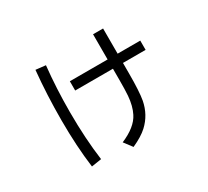

<svg xmlns="http://www.w3.org/2000/svg" viewBox="-142 -893 1283 1183"><g transform="rotate(-30 499.5 -302.0)"><path d="M630.4 -665H701.7V-485.8H862.8V-419.9H701.7V-343.8Q701.7 -217.3 690.9 -157.2Q673.3 -66.4 607.9 -5.9Q569.8 29.3 499.5 61L455.6 2.9Q563 -42.5 597.2 -111.3Q621.6 -158.7 627.4 -229.5Q630.4 -271 630.4 -339.8V-419.9H361.8V-485.8H630.4ZM217.3 37.1Q196.8 -116.2 196.8 -303.2Q196.8 -483.9 213.4 -652.8L283.7 -645Q267.1 -488.8 267.1 -321.3Q267.1 -130.9 288.6 25.9Z"/></g></svg>

Font: UDEV Gothic 35
Style: Regular
Weight: 400
Version: v2.1.0; ttfautohint (v1.8.4.7-5d5b-dirty) -l 6 -r 45 -G 200 